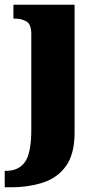

<svg xmlns="http://www.w3.org/2000/svg" viewBox="-45 -556 420 816"><path d="M-25 240V170H-18Q34 170 61 132.5Q88 95 88 -6V-411Q88 -454 66.5 -465.5Q45 -477 16 -477H12V-536H272V8Q272 97 236.5 148Q201 199 139 219.5Q77 240 -3 240Z"/></svg>

Font: Noto Serif Thai SemiCondensed Black
Style: Regular
Weight: 900
Width: 4
Designer: Monotype Design Team
Foundry: Monotype Imaging Inc.
Version: Version 2.002; ttfautohint (v1.8.4.7-5d5b)